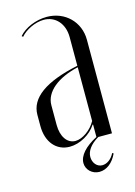

<svg xmlns="http://www.w3.org/2000/svg" viewBox="-101 -557 524 745"><g transform="rotate(-15 161.0 -185.0)"><path d="M29 -99C29 -35 65 8 119 8C160 8 204 -17 226 -52H228V-2C180 23 153 53 153 83C153 110 176 132 205 132C234 132 260 112 276 77L271 74C259 98 240 110 222 110C201 110 185 91 185 67C185 44 201 20 235 0H290V-376C290 -448 235 -502 162 -502C118 -502 73 -483 49 -455L54 -451C74 -475 114 -494 148 -494C195 -494 228 -457 228 -403V-288C95 -260 29 -212 29 -144ZM146 -8C113 -8 91 -40 91 -87V-166C91 -220 145 -263 228 -282V-66C210 -33 174 -8 146 -8Z"/></g></svg>

Font: Moniqa Display
Style: Regular
Weight: 400
Designer: Rajesh Rajput
Foundry: Rajesh Rajput
Version: Version 1.000